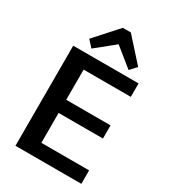

<svg xmlns="http://www.w3.org/2000/svg" viewBox="-224 -1053 1030 1163"><g transform="rotate(30 290.5 -472.0)"><path d="M204 -94H538V0H77V-700H534V-606H204V-395H514V-303H204ZM140 -785 283 -944H339L482 -785L441 -740L311 -845L181 -740Z"/></g></svg>

Font: Pathway Extreme 8pt Thin 12pt SemiBold
Style: Regular
Weight: 600
Version: Version 1.001;gftools[0.9.26]